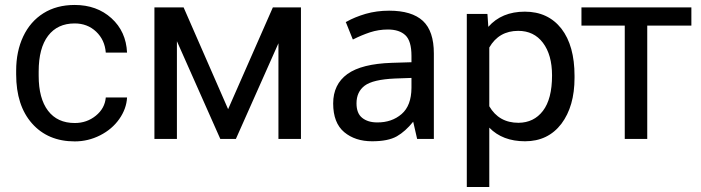

<svg xmlns="http://www.w3.org/2000/svg" viewBox="-20 -558 2816 771"><path d="M280.3 -64Q328.6 -64 364.7 -93.3Q400.9 -122.6 404.8 -166.5H490.2Q487.8 -121.1 459 -80.1Q430.2 -39.1 382.1 -14.6Q334 9.8 280.3 9.8Q172.4 9.8 108.6 -62.3Q44.9 -134.3 44.9 -259.3V-274.4Q44.9 -351.6 73.2 -411.6Q101.6 -471.7 154.5 -504.9Q207.5 -538.1 279.8 -538.1Q368.7 -538.1 427.5 -484.9Q486.3 -431.6 490.2 -346.7H404.8Q400.9 -397.9 366 -430.9Q331.1 -463.9 279.8 -463.9Q210.9 -463.9 173.1 -414.3Q135.3 -364.7 135.3 -271V-253.9Q135.3 -162.6 172.9 -113.3Q210.4 -64 280.3 -64Z M896 -119.6 1075.7 -528.3H1188.5V0H1098.1V-384.3L927.2 0H864.7L690.4 -392.6V0H600.1V-528.3H717.3Z M1592.8 -100.1Q1631.8 -133.8 1632.3 -205.1V-245.1L1565.9 -242.7Q1477.5 -238.8 1444.3 -213.9Q1411.6 -189 1411.6 -143.1Q1411.6 -103 1434.1 -85Q1457 -66.4 1494.6 -66.4Q1553.2 -65.9 1592.8 -100.1ZM1372.1 -471.2Q1404.3 -489.3 1448.2 -502.4Q1492.7 -515.1 1542.5 -515.1Q1633.8 -515.1 1678.2 -474.1Q1722.2 -433.1 1722.2 -343.3V-4.4V-2V0H1719.7H1717.8H1658.7H1656.7H1654.8V-2L1654.3 -3.4L1639.2 -69.3Q1607.9 -30.3 1573.7 -10.7Q1555.7 -0.5 1530.8 4.4Q1505.9 9.3 1474.1 9.3Q1406.2 9.3 1362.3 -27.3Q1317.9 -64.5 1317.9 -142.6Q1317.9 -219.2 1375 -260.7Q1432.1 -301.8 1553.7 -305.7L1632.3 -308.1V-333.5Q1632.3 -393.6 1607.9 -416.5Q1583.5 -439.5 1537.6 -439.5Q1500.5 -439.5 1465.8 -428.2Q1431.2 -416.5 1401.4 -401.4L1399.4 -400.4L1397 -399.4L1396 -401.4L1395 -403.8L1370.1 -465.8L1369.1 -467.8L1368.2 -469.2L1370.1 -470.2Z M2160.2 -112.8Q2196.8 -160.6 2196.8 -254.9Q2196.8 -337.9 2160.2 -386.2Q2124 -434.1 2061 -434.1Q1983.4 -434.1 1944.8 -367.2V-131.3Q1983.4 -64.9 2062 -64.9Q2124 -65.4 2160.2 -112.8ZM2287.1 -253.4V-245.6Q2287.1 -131.3 2234.4 -61Q2180.7 9.3 2088.4 9.3Q1998 9.3 1944.8 -45.4V190.9V192.9H1942.4H1856.4H1854.5V190.9V-500V-502H1856.4H1935.1H1937L1937.5 -500L1940.9 -450.2Q1994.6 -511.2 2087.4 -511.2Q2180.7 -511.2 2234.4 -442.9Q2287.1 -374.5 2287.1 -253.4Z M2756.3 -455.1H2579.1V0H2488.8V-455.1H2314.9V-528.3H2756.3Z"/></svg>

Font: MAUL
Style: Regular
Weight: 400
Designer: MAUL
Version: Version 1.0; 2020; ttfautohint (v1.8.3)